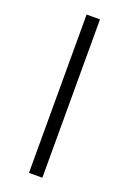

<svg xmlns="http://www.w3.org/2000/svg" viewBox="-139 -761 544 810"><g transform="rotate(20 133.0 -355.5)"><path d="M103 0ZM163.1 0H103V-710.9H163.1Z"/></g></svg>

Font: Roboto Light
Style: Regular
Weight: 300
Designer: Google
Version: Version 2.134; 2016; ttfautohint (v1.6)